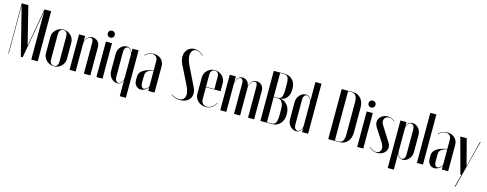

<svg xmlns="http://www.w3.org/2000/svg" viewBox="-28 -1561 6571 2588"><g transform="rotate(15 3257.5 -266.5)"><path d="M454 -699H361L268 -174H266L136 -699H44V0H50V-662H52L218 0H244L362 -662H364V0H454Z M679 -504C600 -504 533 -439 533 -363V-132C533 -57 602 9 682 9C761 9 826 -55 826 -132V-363C826 -438 758 -504 679 -504ZM681 -498C716 -498 738 -470 738 -426V-69C738 -24 717 3 681 3C644 3 621 -25 621 -69V-426C621 -469 644 -498 681 -498Z M985 -419H983V-495H898V0H983V-384C983 -435 1023 -492 1060 -492C1084 -492 1098 -471 1098 -432V0H1188V-400C1188 -459 1142 -504 1082 -504C1036 -504 1006 -477 985 -419Z M1268 -610C1268 -582 1288 -561 1316 -561C1345 -561 1366 -582 1366 -610C1366 -638 1345 -658 1316 -658C1288 -658 1268 -638 1268 -610ZM1273 -495V0H1358V-495Z M1644 168H1729V-495H1644V-440H1642C1627 -483 1599 -504 1562 -504C1499 -504 1443 -443 1443 -372V-129C1443 -55 1501 9 1563 9C1597 9 1628 -11 1642 -53H1644ZM1644 -90C1644 -44 1612 0 1579 0C1552 0 1531 -29 1531 -66V-426C1531 -464 1552 -493 1580 -493C1612 -493 1644 -449 1644 -406Z M1799 -99C1799 -36 1837 8 1892 8C1931 8 1973 -15 1994 -50H1996V0H2084V-371C2084 -446 2023 -503 1944 -503C1896 -503 1845 -482 1821 -453L1826 -449C1845 -474 1890 -495 1926 -495C1968 -495 1996 -464 1996 -417V-288C1861 -263 1799 -218 1799 -145ZM1930 -13C1904 -13 1887 -39 1887 -79V-182C1887 -238 1922 -267 1996 -282V-63C1980 -34 1952 -13 1930 -13Z M2509 -88C2509 -33 2477 0 2426 0C2393 0 2352 -14 2315 -36L2311 -32C2352 -5 2398 9 2443 9C2531 9 2596 -46 2596 -122C2596 -149 2589 -177 2575 -206L2443 -477C2420 -525 2408 -567 2408 -604C2408 -660 2437 -697 2479 -697C2510 -697 2550 -676 2577 -646L2581 -650C2547 -687 2501 -708 2454 -708C2377 -708 2321 -648 2321 -566C2321 -533 2330 -497 2348 -461L2474 -208C2497 -161 2509 -122 2509 -88Z M2646 -362V-132C2646 -54 2714 9 2799 9C2861 9 2913 -25 2940 -83L2935 -85C2914 -36 2862 1 2813 1C2767 1 2734 -33 2734 -81V-249H2939V-363C2939 -438 2871 -504 2792 -504C2713 -504 2646 -439 2646 -362ZM2734 -255V-426C2734 -469 2757 -498 2794 -498C2829 -498 2851 -470 2851 -426V-255Z M3276 -414H3274C3269 -466 3227 -504 3178 -504C3131 -504 3104 -468 3088 -419H3086V-495H3001V0H3086V-381C3086 -433 3123 -490 3154 -490C3176 -490 3193 -466 3193 -434V0H3278V-391C3278 -445 3317 -491 3355 -491C3379 -491 3389 -472 3389 -426V0H3474V-400C3474 -460 3433 -504 3377 -504C3324 -504 3289 -466 3276 -414Z M3866 -544C3866 -634 3800 -699 3717 -699H3561V0H3731C3821 0 3880 -83 3880 -163V-196C3880 -276 3825 -347 3759 -357L3746 -359V-361L3759 -363C3817 -370 3866 -426 3866 -516ZM3651 -363V-693H3706C3759 -693 3776 -658 3776 -569V-491C3776 -401 3758 -363 3710 -363ZM3790 -134C3790 -48 3769 -6 3716 -6H3651V-357H3710C3759 -357 3790 -312 3790 -226Z M4142 0H4227V-699H4142V-442H4140C4126 -484 4098 -504 4063 -504C3999 -504 3941 -440 3941 -366V-123C3941 -52 3997 9 4060 9C4097 9 4125 -12 4140 -55H4142ZM4142 -406V-89C4142 -46 4110 -2 4078 -2C4050 -2 4029 -31 4029 -69V-430C4029 -467 4050 -495 4077 -495C4110 -495 4142 -452 4142 -406Z M4508 0H4669C4757 0 4819 -73 4819 -175V-523C4819 -629 4758 -699 4666 -699H4508ZM4599 -693H4650C4701 -693 4728 -652 4728 -579V-121C4728 -46 4703 -6 4656 -6H4599Z M4907 -610C4907 -582 4927 -561 4955 -561C4984 -561 5005 -582 5005 -610C5005 -638 4984 -658 4955 -658C4927 -658 4907 -638 4907 -610ZM4912 -495V0H4997V-495Z M5307 -464C5280 -490 5244 -504 5206 -504C5134 -504 5077 -454 5077 -392C5077 -368 5086 -343 5102 -317L5208 -154C5230 -120 5241 -90 5241 -65C5241 -27 5214 0 5175 0C5143 0 5108 -17 5080 -45L5076 -41C5108 -9 5148 9 5192 9C5265 9 5324 -41 5324 -102C5324 -125 5316 -149 5300 -173L5180 -363C5164 -387 5156 -409 5156 -429C5156 -466 5186 -494 5227 -494C5254 -494 5281 -482 5302 -460Z M5383 168H5468V-53H5470C5484 -11 5512 9 5548 9C5611 9 5669 -55 5669 -129V-372C5669 -443 5613 -504 5550 -504C5514 -504 5485 -483 5470 -440H5468V-495H5383ZM5468 -90V-406C5468 -449 5500 -493 5532 -493C5560 -493 5581 -464 5581 -426V-66C5581 -29 5560 0 5533 0C5500 0 5468 -44 5468 -90Z M5745 0H5830V-699H5745Z M5896 -99C5896 -36 5934 8 5989 8C6028 8 6070 -15 6091 -50H6093V0H6181V-371C6181 -446 6120 -503 6041 -503C5993 -503 5942 -482 5918 -453L5923 -449C5942 -474 5987 -495 6023 -495C6065 -495 6093 -464 6093 -417V-288C5958 -263 5896 -218 5896 -145ZM6027 -13C6001 -13 5984 -39 5984 -79V-182C5984 -238 6019 -267 6093 -282V-63C6077 -34 6049 -13 6027 -13Z M6218 -495 6352 0H6366L6320 175H6329L6502 -495H6494L6404 -135H6402L6308 -495Z"/></g></svg>

Font: Moniqa SemBd Display
Style: Regular
Weight: 600
Designer: Rajesh Rajput
Foundry: Rajesh Rajput
Version: Version 1.000